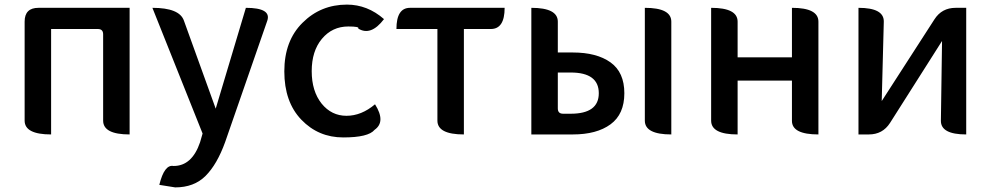

<svg xmlns="http://www.w3.org/2000/svg" viewBox="-20 -584 4304 834"><path d="M202 0Q87 0 87 -60V-490Q87 -550 147 -550H543V0Q428 0 428 -60V-435Q428 -458 405 -458H202V0Z M741 230 672 219Q694 129 734 137Q814 137 849 34L860 -4L642 -550Q760 -550 779 -494L917 -112L1048 -550Q1160 -550 1141 -494L958 33Q923 130 873 180Q823 230 741 230Z M1609 -131Q1657 -55 1607 -20Q1580 13 1471 13Q1363 13 1289 -64Q1215 -141 1215 -274Q1215 -407 1294 -485Q1373 -564 1487 -564Q1576 -564 1648 -501Q1591 -426 1536 -460Q1543 -469 1493 -469Q1423 -469 1378 -415Q1334 -362 1334 -275Q1334 -188 1377 -134Q1420 -81 1485 -81Q1550 -81 1609 -131Z M1995 0Q1880 0 1880 -60V-458H1702Q1702 -550 1761 -550H2172Q2172 -458 2112 -458H1995V0Z M2288 0V-550Q2403 -550 2403 -490V-356H2468Q2572 -356 2632 -313Q2692 -270 2692 -179Q2692 -88 2632 -44Q2572 0 2468 0ZM2403 -113Q2403 -90 2426 -90H2459Q2581 -90 2581 -179Q2581 -269 2459 -269H2403ZM2896 0Q2781 0 2781 -60V-550Q2896 -550 2896 -490V0Z M3184 0Q3069 0 3069 -60V-550Q3184 -550 3184 -490V-335H3420V-550Q3535 -550 3535 -490V0Q3420 0 3420 -59V-234H3184V0Z M3709 0V-550Q3820 -550 3819 -490L3810 -145L4039 -500Q4071 -550 4131 -550H4177V0Q4066 0 4067 -60L4072 -406L3846 -50Q3814 0 3754 0Z"/></svg>

Font: Swei Half Moon CJK TC
Style: Medium
Weight: 500
Version: Version 2.125